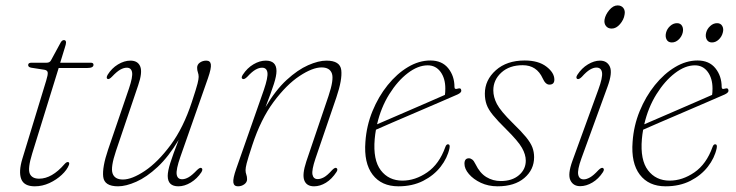

<svg xmlns="http://www.w3.org/2000/svg" viewBox="-20 -664 2654 692"><path d="M140.5 -412.5 92.5 -420Q81.5 -422 81.5 -429.5Q81.5 -438 93.5 -438H148Q159 -438 163.5 -446L198.5 -510.5Q203.5 -519.5 210.5 -519.5Q218 -519.5 218 -510.5Q218 -505 213 -490L197 -438H307Q317 -438 317 -430.5Q317 -419 295 -419H191.5L96 -110.5Q79.5 -57 87.2 -38.5Q95 -20 121 -20Q167 -20 212.5 -72.5Q220 -81 225.5 -80Q231.5 -78.5 228.5 -69.5Q221.5 -51.5 202.5 -33.8Q183.5 -16 158 -4.2Q132.5 7.5 105.5 7.5Q66.5 7.5 56.5 -18.8Q46.5 -45 60.5 -91.5L146.5 -373.5Q153 -394.5 152 -402.5Q151 -410.5 140.5 -412.5Z M706 -58.5Q712.5 -54.5 706 -43.5Q690.5 -20 667.8 -6.2Q645 7.5 623 7.5Q584.5 7.5 584.5 -30Q584.5 -47.5 593.8 -76.8Q603 -106 624 -160Q587.5 -99 548 -62.2Q508.5 -25.5 471.2 -9Q434 7.5 405.5 7.5Q356 7.5 352 -26.8Q348 -61 369.5 -124.5L445 -345.5Q459 -387 456 -403.5Q453 -420 437 -420Q426 -420 413.5 -413Q401 -406 384 -388Q373 -376.5 367.5 -379.5Q361.5 -383 368 -394.5Q382.5 -418 405.2 -431.8Q428 -445.5 450 -445.5Q477 -445.5 485.5 -424.2Q494 -403 478 -356.5L398 -120Q378 -60.5 385.8 -38.8Q393.5 -17 423 -17Q455.5 -17 502.2 -48.2Q549 -79.5 595 -141.5Q641 -203.5 671.5 -296.5Q688 -346.5 692 -362.8Q696 -379 696 -387Q696 -396 693.2 -403.2Q690.5 -410.5 690.5 -420Q690.5 -431.5 700.5 -438.5Q710.5 -445.5 723.5 -445.5Q738 -445.5 740 -431.8Q742 -418 729.5 -382L630 -98.5Q614 -52.5 616.8 -35.2Q619.5 -18 636.5 -18Q647 -18 659.5 -25Q672 -32 690 -51Q701 -61.5 706 -58.5Z M854.5 -379.5Q847.5 -383 855 -394.5Q871 -419 893.5 -432.2Q916 -445.5 938 -445.5Q976.5 -445.5 976.5 -408Q976.5 -390.5 967.2 -361.5Q958 -332.5 937 -278Q973 -339 1013 -375.8Q1053 -412.5 1090.5 -429Q1128 -445.5 1156.5 -445.5Q1206 -445.5 1210 -411.2Q1214 -377 1192.5 -313.5L1117 -92.5Q1103 -51 1106.2 -34.8Q1109.5 -18.5 1125 -18.5Q1135.5 -18.5 1147.8 -25.2Q1160 -32 1177 -51Q1187.5 -61.5 1192.5 -58.5Q1199 -54.5 1193 -44.5Q1176 -18.5 1154.8 -5.5Q1133.5 7.5 1112 7.5Q1085 7.5 1076.8 -13.8Q1068.5 -35 1084 -82L1164 -318Q1184 -377.5 1176.2 -399.2Q1168.5 -421 1139 -421Q1106.5 -421 1059.5 -390Q1012.5 -359 966.2 -296.8Q920 -234.5 889.5 -141.5Q873 -91.5 869 -75.2Q865 -59 865 -51Q865 -42 867.8 -34.8Q870.5 -27.5 870.5 -18Q870.5 -7 860.5 0.2Q850.5 7.5 837.5 7.5Q823 7.5 821 -6.5Q819 -20.5 831.5 -56L931 -340Q946.5 -385.5 943.8 -402.8Q941 -420 924.5 -420Q913.5 -420 900.8 -412.8Q888 -405.5 871.5 -387.5Q860.5 -376.5 854.5 -379.5Z M1600 -129.5Q1592.5 -94.5 1568.2 -63.2Q1544 -32 1505.2 -12.2Q1466.5 7.5 1416 7.5Q1355 7.5 1323 -34.5Q1291 -76.5 1297 -153Q1301 -211 1322.5 -263.5Q1344 -316 1377.2 -357.2Q1410.5 -398.5 1450.2 -422.2Q1490 -446 1531 -446Q1573 -446 1595.5 -418Q1618 -390 1618 -350.5Q1618 -340.5 1629.5 -344.5Q1641.5 -348.5 1642.5 -338.5Q1644 -330.5 1629 -323.5Q1605 -313 1563.8 -295.2Q1522.5 -277.5 1476.8 -257.8Q1431 -238 1392.2 -221.5Q1353.5 -205 1335 -196.5Q1332 -180 1330.5 -163Q1324 -87.5 1352.5 -50.2Q1381 -13 1430.5 -13Q1476.5 -13 1519.8 -42.8Q1563 -72.5 1585 -134Q1588.5 -144 1594.5 -144Q1603 -144 1600 -129.5ZM1521.5 -428.5Q1486.5 -428.5 1449.8 -400.5Q1413 -372.5 1383 -324.5Q1353 -276.5 1339 -216Q1357.5 -224 1388.2 -237.2Q1419 -250.5 1454.8 -266Q1490.5 -281.5 1524.5 -296.2Q1558.5 -311 1583.5 -322Q1585 -330 1585 -345Q1585 -381.5 1567.8 -405Q1550.5 -428.5 1521.5 -428.5Z M1785 -11.5Q1825.5 -11.5 1850.2 -32.5Q1875 -53.5 1875 -85Q1875 -107 1861.2 -131.2Q1847.5 -155.5 1804.5 -198Q1773.5 -228.5 1756.8 -249Q1740 -269.5 1733.8 -287.2Q1727.5 -305 1727.5 -326.5Q1727.5 -375.5 1767 -410.8Q1806.5 -446 1871 -446Q1920.5 -446 1949.2 -424Q1978 -402 1978 -377Q1978 -359 1960 -359Q1946 -359 1936 -381.5Q1914.5 -429 1864 -429Q1816 -429 1787 -402.5Q1758 -376 1758 -338.5Q1758 -314 1771 -289Q1784 -264 1827.5 -221Q1859 -190.5 1875.8 -170Q1892.5 -149.5 1898.8 -132.8Q1905 -116 1905 -97.5Q1905 -52.5 1869.8 -22.5Q1834.5 7.5 1773.5 7.5Q1740 7.5 1713 -5.2Q1686 -18 1670 -36.8Q1654 -55.5 1654 -74Q1654 -93.5 1670 -93.5Q1676 -93.5 1682 -89Q1688 -84.5 1694 -72Q1709.5 -40 1733 -25.8Q1756.5 -11.5 1785 -11.5Z M2184.5 -561Q2171 -561 2163.8 -570.5Q2156.5 -580 2159 -594Q2162 -611 2176 -627.8Q2190 -644.5 2206 -644.5Q2219.5 -644.5 2226.8 -635Q2234 -625.5 2231 -611Q2228.5 -593.5 2214.8 -577.2Q2201 -561 2184.5 -561ZM2075.5 -93Q2060.5 -51.5 2064 -34.5Q2067.5 -17.5 2084 -17.5Q2094 -17.5 2106.8 -24.8Q2119.5 -32 2136.5 -50.5Q2147.5 -61.5 2153 -58.5Q2160 -54.5 2153 -43.5Q2137.5 -19.5 2115.2 -6.2Q2093 7 2071 7Q2046 7 2035.8 -14.2Q2025.5 -35.5 2043 -84L2136.5 -341Q2152.5 -384.5 2149.8 -402.5Q2147 -420.5 2129.5 -420.5Q2119 -420.5 2106.2 -413Q2093.5 -405.5 2077 -387Q2066.5 -376.5 2060.5 -379.5Q2054 -383.5 2061 -394.5Q2076.5 -418.5 2099 -432Q2121.5 -445.5 2142.5 -445.5Q2168 -445.5 2178 -423.8Q2188 -402 2170 -352.5Z M2563 -129.5Q2555.5 -94.5 2531.2 -63.2Q2507 -32 2468.2 -12.2Q2429.5 7.5 2379 7.5Q2318 7.5 2286 -34.5Q2254 -76.5 2260 -153Q2264 -211 2285.5 -263.5Q2307 -316 2340.2 -357.2Q2373.5 -398.5 2413.2 -422.2Q2453 -446 2494 -446Q2536 -446 2558.5 -418Q2581 -390 2581 -350.5Q2581 -340.5 2592.5 -344.5Q2604.5 -348.5 2605.5 -338.5Q2607 -330.5 2592 -323.5Q2568 -313 2526.8 -295.2Q2485.5 -277.5 2439.8 -257.8Q2394 -238 2355.2 -221.5Q2316.5 -205 2298 -196.5Q2295 -180 2293.5 -163Q2287 -87.5 2315.5 -50.2Q2344 -13 2393.5 -13Q2439.5 -13 2482.8 -42.8Q2526 -72.5 2548 -134Q2551.5 -144 2557.5 -144Q2566 -144 2563 -129.5ZM2484.5 -428.5Q2449.5 -428.5 2412.8 -400.5Q2376 -372.5 2346 -324.5Q2316 -276.5 2302 -216Q2320.5 -224 2351.2 -237.2Q2382 -250.5 2417.8 -266Q2453.5 -281.5 2487.5 -296.2Q2521.5 -311 2546.5 -322Q2548 -330 2548 -345Q2548 -381.5 2530.8 -405Q2513.5 -428.5 2484.5 -428.5ZM2401.5 -511Q2388 -511 2382.5 -521.5Q2377 -532 2380.5 -546Q2384 -560 2395.2 -570.2Q2406.5 -580.5 2420 -580.5Q2433 -580.5 2438.5 -570.2Q2444 -560 2440.5 -546Q2437 -532 2426 -521.5Q2415 -511 2401.5 -511ZM2546 -511Q2533 -511 2527.2 -521.5Q2521.5 -532 2525 -546Q2528.5 -560 2539.8 -570.2Q2551 -580.5 2564.5 -580.5Q2577.5 -580.5 2583.2 -570.2Q2589 -560 2585 -546Q2581.5 -532 2570.5 -521.5Q2559.5 -511 2546 -511Z"/></svg>

Font: Fraunces 72pt Soft Thin
Style: Italic
Weight: 100
Italic angle: -16°
Version: Version 1.000;[0bf87f6ff]